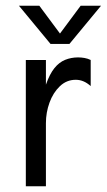

<svg xmlns="http://www.w3.org/2000/svg" viewBox="-20 -649 372 669"><path d="M70 0V-440H140V-354Q153 -391 169.5 -411.5Q186 -432 207 -440.5Q228 -449 252 -449Q263 -449 274.5 -447Q286 -445 296 -440V-349Q284 -360 271 -365.5Q258 -371 244 -371Q212 -371 188.5 -348.5Q165 -326 152.5 -291.5Q140 -257 140 -220V0ZM156 -496 46 -629H117L198 -520H180L261 -629H332L222 -496Z"/></svg>

Font: Teachers
Style: Regular
Weight: 400
Designer: Alfredo Marco Pradil, Chank Diesel
Version: Version 1.001